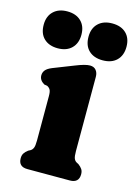

<svg xmlns="http://www.w3.org/2000/svg" viewBox="-129 -690 535 747"><g transform="rotate(15 139.0 -316.5)"><path d="M221 -415.5V-117Q221 -95.5 224.5 -87Q228 -78.5 235 -74.5L243.5 -70Q253.5 -62.5 258.8 -54.5Q264 -46.5 264 -34.5Q264 0 227.5 0H56.5Q20.5 0 20.5 -34.5Q20.5 -46.5 25.8 -54.5Q31 -62.5 41 -70L49.5 -74.5Q56.5 -78.5 60.2 -87Q64 -95.5 64 -117V-296Q64 -313.5 60 -321Q56 -328.5 47 -333L35 -335Q14.5 -347 14.5 -366.5Q14.5 -378.5 22 -387.8Q29.5 -397 48 -404.5L129.5 -436.5Q169 -452.5 188 -452.5Q204 -452.5 212.5 -442.2Q221 -432 221 -415.5ZM48.5 -484.5Q13.5 -484.5 -7 -504Q-27.5 -523.5 -27.5 -559Q-27.5 -593.5 -7 -613.2Q13.5 -633 48.5 -633Q84 -633 104.2 -613.2Q124.5 -593.5 124.5 -559Q124.5 -524.5 104.2 -504.5Q84 -484.5 48.5 -484.5ZM229.5 -484.5Q194 -484.5 173.5 -504Q153 -523.5 153 -559Q153 -593.5 173.5 -613.2Q194 -633 229.5 -633Q265.5 -633 285.8 -613.2Q306 -593.5 306 -559Q306 -524.5 285.8 -504.5Q265.5 -484.5 229.5 -484.5Z"/></g></svg>

Font: Fraunces 144pt S100
Style: Bold
Weight: 700
Version: Version 1.000; ttfautohint (v1.8.3)